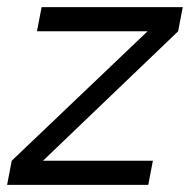

<svg xmlns="http://www.w3.org/2000/svg" viewBox="-23 -520 534 540"><path d="M392 -432H81L94 -500H491L478 -432L98 -68H407L394 0H-3L10 -68Z"/></svg>

Font: MedMera Sans
Style: Italic
Weight: 400
Italic angle: -11°
Designer: Kasper Nordkvist
Foundry: UNCUT.wtf
Version: Version 1.300